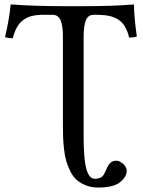

<svg xmlns="http://www.w3.org/2000/svg" viewBox="-20 -673 646 870"><path d="M358.9 -57.1Q358.9 -6.3 361.8 29.8Q366.2 86.9 378.2 112.1Q390.1 137.2 410.2 137.2Q437 137.2 449.2 120.1Q452.1 115.7 463.9 89.8Q471.7 72.8 481.2 64Q490.7 55.2 507.8 55.2Q522.5 55.2 538.3 69.8Q554.2 84.5 554.2 101.1Q554.2 129.4 520 155.8Q488.8 176.8 425.8 176.8Q394 176.8 368.7 166.7Q343.3 156.7 326.7 141.6Q310.1 126.5 298.1 102.1Q286.1 77.6 279.8 55.2Q273.4 32.7 270 1.2Q266.6 -30.3 265.9 -52.2Q265.1 -74.2 265.1 -105V-506.8Q265.1 -556.2 254.6 -581.1Q244.1 -606 217.8 -606H171.9Q159.7 -606 154.8 -605Q108.9 -602.5 80.1 -578.1Q51.3 -553.7 38.1 -500Q15.1 -500 2.9 -504.9Q22.5 -587.9 27.8 -649.9Q27.8 -652.8 32.2 -652.8Q136.2 -645 268.1 -645H356.9Q498 -645 584 -652.8Q585 -652.8 585.9 -651.6Q586.9 -650.4 586.9 -649.9Q588.4 -587.4 600.1 -507.8Q588.9 -502.9 564.9 -502.9Q553.2 -555.2 523.4 -578.9Q493.7 -602.5 441.9 -605Q436 -606 424.8 -606H404.8Q378.9 -606 368.9 -580.6Q358.9 -555.2 358.9 -503.9Z"/></svg>

Font: Common Serif News
Style: Regular
Weight: 450
Designer: Philipp H. Poll, Khaled Hosny
Foundry: Stefan Peev, Context Ltd.
Version: Version 1.026